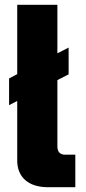

<svg xmlns="http://www.w3.org/2000/svg" viewBox="-20 -783 358 803"><path d="M295 -136V0H182Q120 0 86 -29.5Q52 -59 52 -113V-361L18 -343V-455L52 -473V-763H220V-560L267 -584V-472L220 -448V-171Q220 -136 253 -136Z"/></svg>

Font: Open Sauce Sans Black
Style: Regular
Weight: 900
Designer: Alfredo Marco Pradil
Foundry: Creative Sauce Fz LLC
Version: Version 1.477